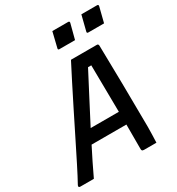

<svg xmlns="http://www.w3.org/2000/svg" viewBox="-228 -1047 1089 1180"><g transform="rotate(-30 316.5 -457.0)"><path d="M90 0H-6Q-21 0 -15 -15Q10 -60 44.5 -128.5Q79 -197 118.5 -276.5Q158 -356 198 -436Q238 -516 273.5 -586Q309 -656 334 -704H518Q528 -704 529 -692Q532 -564 534 -417.5Q536 -271 537 -112Q537 -85 536 -57Q535 -29 534 0H446Q436 0 432.5 -5Q429 -10 430 -27Q430 -69 430 -109.5Q430 -150 430 -189H183Q159 -142 135.5 -94.5Q112 -47 90 0ZM402 -612Q363 -537 319 -453Q275 -369 229 -280H429Q428 -365 427 -447Q426 -529 425 -612ZM323 -914H435Q446 -914 444 -903L416 -796H305Q294 -796 297 -807ZM529 -914H640Q651 -914 649 -903L622 -796H510Q499 -796 502 -807Z"/></g></svg>

Font: Recursive Sn Lnr St Med
Style: Italic
Weight: 500
Italic angle: -15°
Version: Version 1.079;hotconv 1.0.112;makeotfexe 2.5.65598; ttfautoh